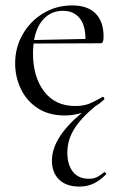

<svg xmlns="http://www.w3.org/2000/svg" viewBox="-20 -415 447 710"><path d="M366 222Q369 222 371.5 225Q374 228 372 230Q348 254 324.5 264.5Q301 275 274 275Q225 275 198.5 249Q172 223 172 179Q172 94 283 2Q253 12 219 12Q161 12 120 -14.5Q79 -41 57.5 -85.5Q36 -130 36 -181Q36 -240 64.5 -289Q93 -338 141 -366.5Q189 -395 247 -395Q304 -395 333.5 -365Q363 -335 363 -280Q363 -267 360.5 -261Q358 -255 352 -255L104 -254Q102 -232 102 -218Q102 -131 143 -77Q184 -23 258 -23Q288 -23 308.5 -31Q329 -39 358 -56L360 -57Q363 -57 365 -53Q367 -49 365 -47Q349 -32 331 -21Q278 23 253.5 63.5Q229 104 229 149Q229 194 249.5 220Q270 246 308 246Q327 246 338.5 240Q350 234 365 222ZM106 -267 296 -271Q296 -322 274 -348.5Q252 -375 213 -375Q171 -375 143 -346.5Q115 -318 106 -267Z"/></svg>

Font: Cormorant Garamond
Style: Regular
Weight: 400
Designer: Christian Thalmann (Catharsis Fonts)
Version: Version 3.000